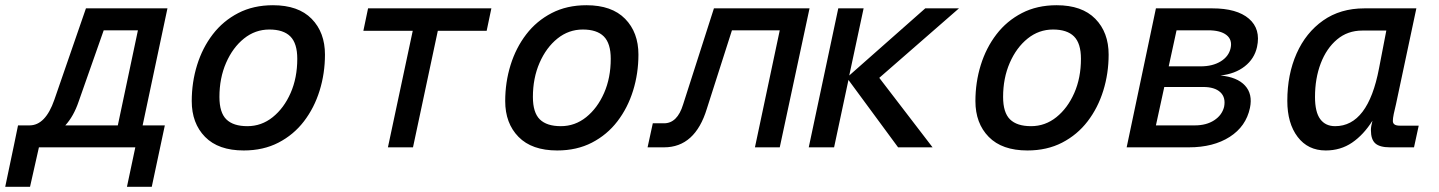

<svg xmlns="http://www.w3.org/2000/svg" viewBox="-89 -564 5509 735"><path d="M-69 151 -35 -11 -20 -84H24Q85 -84 119 -182L240 -532H552L457 -84H542L492 151H397L429 0H60L26 151ZM212 -175Q193 -119 161 -84H362L439 -448H308Z M844 12Q747 12 696 -40Q645 -92 645 -177Q645 -249 665.5 -315Q686 -381 725.5 -432.5Q765 -484 823 -514Q881 -544 956 -544Q1053 -544 1104 -492Q1155 -440 1155 -355Q1155 -283 1134.5 -217Q1114 -151 1074.5 -99.5Q1035 -48 977 -18Q919 12 844 12ZM858 -81Q912 -81 955 -115.5Q998 -150 1023.5 -208Q1049 -266 1049 -339Q1049 -398 1022.5 -424.5Q996 -451 942 -451Q888 -451 845 -416.5Q802 -382 776.5 -323.5Q751 -265 751 -193Q751 -133 777.5 -107Q804 -81 858 -81Z M1396 0 1491 -446H1302L1320 -532H1792L1774 -446H1587L1492 0Z M2044 12Q1947 12 1896 -40Q1845 -92 1845 -177Q1845 -249 1865.5 -315Q1886 -381 1925.5 -432.5Q1965 -484 2023 -514Q2081 -544 2156 -544Q2253 -544 2304 -492Q2355 -440 2355 -355Q2355 -283 2334.5 -217Q2314 -151 2274.5 -99.5Q2235 -48 2177 -18Q2119 12 2044 12ZM2058 -81Q2112 -81 2155 -115.5Q2198 -150 2223.5 -208Q2249 -266 2249 -339Q2249 -398 2222.5 -424.5Q2196 -451 2142 -451Q2088 -451 2045 -416.5Q2002 -382 1976.5 -323.5Q1951 -265 1951 -193Q1951 -133 1977.5 -107Q2004 -81 2058 -81Z M2390 0 2410 -92H2453Q2504 -92 2526 -164L2644 -532H3010L2896 0H2801L2896 -448H2713L2617 -148Q2572 0 2453 0Z M3007 0 3120 -532H3217L3162 -275L3453 -532H3582L3277 -266L3481 0H3349L3159 -258L3104 0Z M3844 12Q3747 12 3696 -40Q3645 -92 3645 -177Q3645 -249 3665.5 -315Q3686 -381 3725.5 -432.5Q3765 -484 3823 -514Q3881 -544 3956 -544Q4053 -544 4104 -492Q4155 -440 4155 -355Q4155 -283 4134.5 -217Q4114 -151 4074.5 -99.5Q4035 -48 3977 -18Q3919 12 3844 12ZM3858 -81Q3912 -81 3955 -115.5Q3998 -150 4023.5 -208Q4049 -266 4049 -339Q4049 -398 4022.5 -424.5Q3996 -451 3942 -451Q3888 -451 3845 -416.5Q3802 -382 3776.5 -323.5Q3751 -265 3751 -193Q3751 -133 3777.5 -107Q3804 -81 3858 -81Z M4224 0 4336 -532H4552Q4646 -532 4692 -492.5Q4738 -453 4723 -384Q4713 -339 4676 -310Q4639 -281 4583 -275Q4647 -269 4677 -236.5Q4707 -204 4696 -151Q4681 -80 4618.5 -40Q4556 0 4462 0ZM4385 -310H4507Q4553 -310 4584 -329Q4615 -348 4622 -380Q4629 -412 4606 -430Q4583 -448 4536 -448H4415ZM4336 -84H4485Q4529 -84 4559 -103.5Q4589 -123 4597 -155Q4604 -191 4582.5 -211Q4561 -231 4517 -231H4368Z M4986 12Q4918 12 4878.5 -40Q4839 -92 4839 -178Q4839 -279 4874.5 -359Q4910 -439 4976 -485.5Q5042 -532 5134 -532H5333L5255 -165Q5250 -145 5246.5 -128Q5243 -111 5243 -101Q5243 -83 5269 -83H5342L5324 0H5232Q5193 0 5176 -15Q5159 -30 5159 -66Q5159 -80 5165 -102Q5131 -48 5087 -18Q5043 12 4986 12ZM5022 -81Q5148 -81 5190 -302L5218 -447H5126Q5070 -447 5029.5 -413Q4989 -379 4967 -321.5Q4945 -264 4945 -193Q4945 -135 4965 -108Q4985 -81 5022 -81Z"/></svg>

Font: Geist Mono Medium
Style: Italic
Weight: 500
Italic angle: -12°
Monospace: yes
Designer: Basement.studio, Andrés Briganti, Mateo Zaragoza
Foundry: Basement.studio, Vercel, Andrés Briganti, Guido Ferreyra, Mateo Zaragoza
Version: Version 1.500; ttfautohint (v1.8.4.7-5d5b)